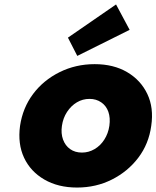

<svg xmlns="http://www.w3.org/2000/svg" viewBox="-20 -832 702 862"><path d="M326 10Q241 10 179 -26Q117 -62 88 -124Q59 -186 70 -267Q82 -348 128.5 -410Q175 -472 247.5 -508Q320 -544 405 -544Q490 -544 551 -508Q612 -472 641.5 -410Q671 -348 659 -267Q648 -186 601 -124Q554 -62 482.5 -26Q411 10 326 10ZM348 -147Q378 -147 404.5 -162.5Q431 -178 448.5 -205.5Q466 -233 471 -267Q476 -303 466.5 -330Q457 -357 434.5 -372.5Q412 -388 382 -388Q351 -388 325 -372.5Q299 -357 281 -329.5Q263 -302 258 -267Q253 -233 263 -205.5Q273 -178 295 -162.5Q317 -147 348 -147ZM327 -581 285 -663 501 -812 562 -698Z"/></svg>

Font: Lexend ExtBd
Style: Italic
Weight: 800
Italic angle: -8.13011°
Designer: Bonnie Shaver-Troup, Thomas Jockin
Foundry: Lexend
Version: Version 1.007